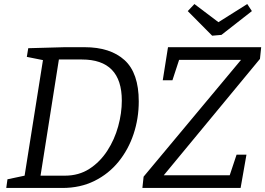

<svg xmlns="http://www.w3.org/2000/svg" viewBox="-20 -932 1315 952"><path d="M399 -698Q527 -698 597.5 -634Q668 -570 668 -429Q668 -345 642.5 -268Q617 -191 568 -130.5Q519 -70 448.5 -35Q378 0 289 0H11L17 -43L102 -61L193 -634L113 -650L120 -693L301 -698ZM302 -61Q371 -61 423.5 -95Q476 -129 512 -184.5Q548 -240 566 -305.5Q584 -371 584 -433Q584 -637 386 -637H272L181 -61ZM686 0 692 -56 1175 -635H868L835 -534H787L813 -698H1275L1269 -640L792 -63H1119L1153 -165H1202L1173 0ZM1206 -912 1229 -877 1078 -759 1032 -755 911 -877 944 -912 1063 -822Z"/></svg>

Font: Bitter
Style: Italic
Weight: 400
Italic angle: -9°
Designer: Sol Matas, and Bitter project Authors
Foundry: Sol Matas
Version: Version 2.001